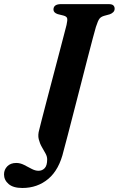

<svg xmlns="http://www.w3.org/2000/svg" viewBox="-98 -720 577 932"><path d="M367.5 -589Q363.5 -576 352.5 -534.5Q341.5 -493 326.2 -434Q311 -375 294 -308.5Q277 -242 260.5 -178.5Q244 -115 231 -64.2Q218 -13.5 210.5 13Q189.5 103.5 136.8 148Q84 192.5 10.5 192.5Q-34 192.5 -56.2 173.2Q-78.5 154 -78.5 126.5Q-78.5 103.5 -62.5 87.2Q-46.5 71 -19 71Q0 71 18.8 80.5Q37.5 90 55.2 99.5Q73 109 89 109Q107 109 119 96.2Q131 83.5 131 53.5Q131 39.5 122.8 24.8Q114.5 10 104.8 -7Q95 -24 90 -44.5Q85 -65 92.5 -90.5Q95.5 -103 105.2 -141Q115 -179 128.8 -231.8Q142.5 -284.5 157.8 -342.2Q173 -400 187 -453.2Q201 -506.5 211.2 -545.8Q221.5 -585 225 -599Q230.5 -623 227.8 -631.8Q225 -640.5 210 -644.5L182 -651.5Q161.5 -658.5 161.5 -673.5Q161.5 -700 198.5 -700H429Q446 -700 452.2 -693.8Q458.5 -687.5 458.5 -678Q458.5 -667.5 451.5 -660.8Q444.5 -654 434.5 -650.5L407 -643Q392 -638.5 384.8 -629.2Q377.5 -620 367.5 -589Z"/></svg>

Font: Fraunces 9pt S000 SemiBold
Style: Italic
Weight: 600
Italic angle: -16°
Version: Version 1.000; ttfautohint (v1.8.3)